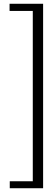

<svg xmlns="http://www.w3.org/2000/svg" viewBox="-20 -770 296 1019"><path d="M31.8 229V192H154V-712H30.8V-750H208.8V229Z"/></svg>

Font: Didactic
Style: Regular
Weight: 400
Designer: Tyler Finck
Foundry: Etcetera Type Co
Version: Version 3.007;FEAKit 1.0